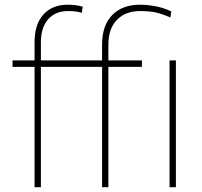

<svg xmlns="http://www.w3.org/2000/svg" viewBox="-20 -780 842 800"><path d="M150.4 0H124V-501.5H32.2V-528.3H124V-603.5Q124 -679.2 160.9 -719.7Q197.8 -760.3 262.2 -760.3Q277.3 -760.3 293.5 -758.5Q309.6 -756.8 324.7 -752L320.8 -726.6Q307.1 -730.5 294.9 -732.2Q282.7 -733.9 262.7 -733.9Q210.9 -733.9 180.7 -699.7Q150.4 -665.5 150.4 -603.5V-528.3H405.3V-593.8Q405.3 -674.3 447.5 -717.3Q489.7 -760.3 563 -760.3Q593.3 -760.3 627 -754.2Q660.6 -748 693.8 -732.4L689.9 -707Q660.6 -720.2 633.5 -727.1Q606.4 -733.9 563.5 -733.9Q502.9 -733.9 467.3 -697.3Q431.6 -660.6 431.6 -593.8V-528.3H571.3V-501.5H431.6V0H405.3V-501.5H150.4ZM712.9 -528.3V0H686.5V-528.3Z"/></svg>

Font: Vazirmatn RD FD Thin
Style: Regular
Weight: 100
Designer: Saber Rastikerdar
Foundry: Saber Rastikerdar
Version: Version 33.003